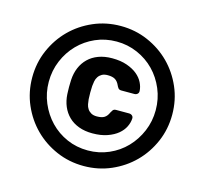

<svg xmlns="http://www.w3.org/2000/svg" viewBox="-104 -827 1016 954"><g transform="rotate(15 404.0 -350.0)"><path d="M404 10Q329 10 263.5 -18.5Q198 -47 149.5 -95.5Q101 -144 72.5 -209.5Q44 -275 44 -350Q44 -425 72.5 -490.5Q101 -556 149.5 -604.5Q198 -653 263.5 -681.5Q329 -710 404 -710Q479 -710 544.5 -681.5Q610 -653 658.5 -604.5Q707 -556 735.5 -490.5Q764 -425 764 -350Q764 -275 735.5 -209.5Q707 -144 658.5 -95.5Q610 -47 544.5 -18.5Q479 10 404 10ZM404 -70Q461 -70 511.5 -92Q562 -114 599 -152.5Q636 -191 657.5 -242Q679 -293 679 -350Q679 -408 657.5 -459Q636 -510 599 -548Q562 -586 511.5 -608Q461 -630 404 -630Q346 -630 296 -608Q246 -586 209 -548Q172 -510 150.5 -459Q129 -408 129 -350Q129 -293 150.5 -242Q172 -191 209 -152.5Q246 -114 296 -92Q346 -70 404 -70ZM404 -158Q365 -158 334 -169.5Q303 -181 281.5 -202Q260 -223 248 -251.5Q236 -280 234 -314Q234 -319 233.5 -329.5Q233 -340 233 -351Q233 -362 233.5 -372.5Q234 -383 234 -388Q236 -422 248 -450.5Q260 -479 281.5 -500Q303 -521 334 -532.5Q365 -544 404 -544Q448 -544 480.5 -532.5Q513 -521 534 -503.5Q555 -486 565.5 -464.5Q576 -443 577 -423Q578 -413 571.5 -407Q565 -401 555 -401H489Q477 -401 472 -408Q467 -415 464 -422Q456 -440 442.5 -448.5Q429 -457 404 -457Q386 -457 374.5 -450.5Q363 -444 356 -433.5Q349 -423 346.5 -410Q344 -397 343 -385Q342 -374 342 -351Q342 -328 343 -317Q344 -305 346.5 -292Q349 -279 356 -268.5Q363 -258 374.5 -251.5Q386 -245 404 -245Q429 -245 442.5 -253.5Q456 -262 464 -281Q467 -287 472 -294Q477 -301 489 -301H555Q565 -301 571.5 -295Q578 -289 577 -279Q576 -259 565.5 -237.5Q555 -216 534 -198.5Q513 -181 480.5 -169.5Q448 -158 404 -158Z"/></g></svg>

Font: Fz Rubik
Style: Bold
Weight: 700
Designer: Hubert and Fischer
Foundry: Hubert and Fischer
Version: Vit hóa bi FontZin.com